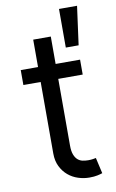

<svg xmlns="http://www.w3.org/2000/svg" viewBox="-90 -846 544 901"><g transform="rotate(-10 182.0 -395.0)"><path d="M313.9 -474.4H197.4V-156.2Q197.4 -129.6 203.7 -113.5Q209.9 -97.3 220 -88.4Q230.1 -79.5 243.1 -76.7Q256 -73.9 269.9 -73.9Q283.7 -73.9 292.6 -75.5Q301.5 -77.1 306.8 -78.1L323.9 -2.8Q315.3 0.4 300.1 3.7Q284.8 7.1 261.4 7.1Q234.7 7.1 208.3 -1.4Q181.8 -9.9 160.9 -27.5Q139.9 -45.1 126.8 -71.6Q113.6 -98 113.6 -133.5V-474.4H31.2V-545.5H113.6V-676.1H197.4V-545.5H313.9ZM257.8 -796.9H343.8L318.9 -612.9H257.8Z"/></g></svg>

Font: Interop
Style: Regular
Weight: 400
Designer: Rasmus Andersson, Google, Jang Haemin
Foundry: jhaemin
Version: Version 1.008